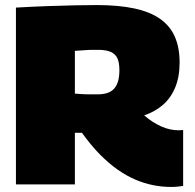

<svg xmlns="http://www.w3.org/2000/svg" viewBox="-20 -729 772 759"><path d="M656 10Q621 10 585.5 3Q550 -4 515 -19Q480 -34 445 -58.5Q410 -83 374.5 -119Q339 -155 304 -204Q300 -204 296.5 -204Q293 -204 288 -204Q285 -204 282 -204Q279 -204 276 -204V0H43V-699Q113 -703 171.5 -705Q230 -707 278 -708Q326 -709 362 -709Q449 -709 511.5 -695.5Q574 -682 613.5 -654Q653 -626 671.5 -583Q690 -540 690 -482Q690 -425 672.5 -383Q655 -341 623.5 -314Q592 -287 550 -273Q567 -258 584.5 -247Q602 -236 619 -228.5Q636 -221 653 -217.5Q670 -214 686 -214Q691 -214 695.5 -214.5Q700 -215 704 -215V6Q696 7 684.5 8.5Q673 10 656 10ZM365 -356Q388 -356 404.5 -361.5Q421 -367 431.5 -379Q442 -391 447 -409Q452 -427 452 -452Q452 -480 444.5 -497.5Q437 -515 418.5 -523.5Q400 -532 367 -532Q355 -532 346 -532Q337 -532 328 -531.5Q319 -531 306.5 -530Q294 -529 276 -528V-359Q287 -358 295.5 -357.5Q304 -357 313 -356.5Q322 -356 334 -356Q346 -356 365 -356Z"/></svg>

Font: Georama ExtraCondensed Thin Black
Style: Regular
Weight: 900
Version: Version 1.001